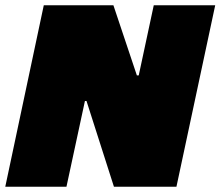

<svg xmlns="http://www.w3.org/2000/svg" viewBox="-23 -708 836 728"><path d="M-3 0 143 -688H407L496 -422H503L560 -688H793L646 0H409L305 -325H299L229 0Z"/></svg>

Font: Saira SemiExpanded Black
Style: Italic
Weight: 900
Width: 6
Italic angle: -12°
Designer: Hector Gatti with collaboration of the Omnibus-Type team
Foundry: Omnibus-Type
Version: Version 1.101